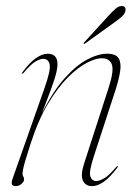

<svg xmlns="http://www.w3.org/2000/svg" viewBox="-20 -611 455 638"><path d="M53.5 -366.5Q52 -368 54.5 -371Q78.5 -403.5 99.5 -418Q120.5 -432.5 138.5 -432.5Q171 -432.5 171 -397.5Q171 -379 160.8 -347.2Q150.5 -315.5 138 -283.8Q125.5 -252 119 -233.5Q154.5 -305.5 193.2 -349.2Q232 -393 269 -412.8Q306 -432.5 336 -432.5Q365.5 -432.5 374.5 -416.8Q383.5 -401 379.2 -374Q375 -347 364 -312.5L291.5 -90.5Q275 -40 280.2 -24.8Q285.5 -9.5 299.5 -9.5Q311 -9.5 327 -19Q343 -28.5 366.5 -56.5Q369 -60 371 -58.5Q372.5 -57 370 -54Q346 -22 325 -7.2Q304 7.5 286 7.5Q264 7.5 255.5 -11Q247 -29.5 259.5 -67.5L341 -319.5Q359.5 -376.5 351.5 -397Q343.5 -417.5 317.5 -417.5Q298.5 -417.5 269 -402.5Q239.5 -387.5 205.8 -354Q172 -320.5 139.2 -265.8Q106.5 -211 81 -131.5Q69 -94.5 63.5 -75.2Q58 -56 56.5 -47.5Q55 -39 55 -33.5Q55 -27.5 57.5 -24Q60 -20.5 60 -14.5Q60 -7 51.2 0.2Q42.5 7.5 32 7.5Q20.5 7.5 19.2 0Q18 -7.5 23 -20.5L128 -318.5Q149 -378 145 -396.8Q141 -415.5 123.5 -415.5Q112.5 -415.5 97 -406Q81.5 -396.5 58 -368.5Q55 -365 53.5 -366.5ZM339 -557Q353.5 -573 364 -582Q374.5 -591 384 -591Q392.5 -591 395.5 -586Q398.5 -581 396.5 -574Q394.5 -564.5 385 -556Q375.5 -547.5 361.5 -537.5L263.5 -467Q260 -464 258 -466Q257 -467.5 260.5 -471Z"/></svg>

Font: Fraunces 144pt S000 Thin
Style: Italic
Weight: 100
Italic angle: -16°
Version: Version 1.000; ttfautohint (v1.8.3)